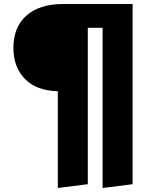

<svg xmlns="http://www.w3.org/2000/svg" viewBox="-20 -715 775 960"><path d="M643 -695V206L493 225V-576H419V206L269 225V-259Q163 -261 105 -320Q47 -379 47 -476Q47 -579 112 -637Q177 -695 297 -695Z"/></svg>

Font: Fira Sans Condensed ExtraBold
Style: Regular
Weight: 800
Width: 3
Designer: Carrois Corporate & Edenspiekermann AG
Foundry: Carrois Corporate GbR & Edenspiekermann AG
Version: Version 4.203